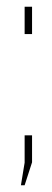

<svg xmlns="http://www.w3.org/2000/svg" viewBox="-20 -482 155 569"><path d="M53 -462H75V-381H53ZM42 67 53 0V-81H75V-1L53 67Z"/></svg>

Font: Bebas Neue Light
Style: Regular
Weight: 300
Designer: Ryoichi Tsunekawa
Foundry: Ryoichi Tsunekawa
Version: Version 1.003;PS 001.003;hotconv 1.0.70;makeotf.lib2.5.58329